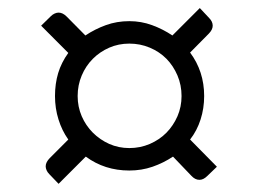

<svg xmlns="http://www.w3.org/2000/svg" viewBox="-20 -594 636 472"><path d="M513.2 -184.1 489.3 -161.1Q480 -151.9 470.2 -151.9Q459.5 -151.9 450.2 -162.1L405.3 -209Q381.8 -193.4 355 -184.1Q328.1 -174.8 297.9 -174.8Q237.3 -174.8 190.9 -209L124 -142.1L101.1 -166Q96.7 -170.4 94.5 -175.5Q92.3 -180.7 92.3 -185.1Q92.3 -190.4 95 -195.6Q97.7 -200.7 102.1 -205.1L147.9 -251Q132.3 -272.9 123.8 -300.3Q115.2 -327.6 115.2 -357.9Q115.2 -388.2 123 -414.3Q130.9 -440.4 147.9 -463.9L81.1 -530.8L105 -554.2Q109.4 -558.6 114.5 -560.8Q119.6 -563 124 -563Q134.3 -563 144 -553.2L189.9 -506.8Q213.4 -522.5 240.2 -532.2Q267.1 -542 297.9 -542Q327.1 -542 353.8 -532.2Q380.4 -522.5 403.8 -506.8L471.2 -574.2L494.1 -549.8Q502.9 -541 502.9 -530.8Q502.9 -521 493.2 -511.2L447.3 -464.8Q481.9 -418.5 481.9 -357.9Q481.9 -327.6 473.1 -300.3Q464.4 -272.9 447.3 -251ZM170.9 -357.9Q170.9 -331.5 180.9 -308.3Q190.9 -285.2 208.3 -267.8Q225.6 -250.5 248.5 -240.2Q271.5 -230 297.9 -230Q324.7 -230 348.4 -240.2Q372.1 -250.5 389.2 -267.8Q406.2 -285.2 416.3 -308.3Q426.3 -331.5 426.3 -357.9Q426.3 -384.8 416.3 -408.4Q406.2 -432.1 389.2 -449.5Q372.1 -466.8 348.4 -476.8Q324.7 -486.8 297.9 -486.8Q271.5 -486.8 248.5 -476.8Q225.6 -466.8 208.3 -449.5Q190.9 -432.1 180.9 -408.4Q170.9 -384.8 170.9 -357.9Z"/></svg>

Font: Artifika
Style: Medium
Weight: 500
Designer: Yulya Zhdanova | Cyreal.org
Foundry: Yulya Zhdanova | Cyreal
Version: Version 1.000